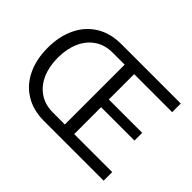

<svg xmlns="http://www.w3.org/2000/svg" viewBox="-135 -966 1232 1232"><g transform="rotate(45 481.5 -350.0)"><path d="M43 -350Q43 -452 80.5 -531.5Q118 -611 189.5 -655.5Q261 -700 360 -700H900V-622H555V-392H858V-322H555V-78H900V0H360Q260 0 188.5 -44.5Q117 -89 80 -168Q43 -247 43 -350ZM469 -79V-622H360Q290 -622 239 -587.5Q188 -553 161 -491.5Q134 -430 134 -350Q134 -270 161 -209Q188 -148 239 -113.5Q290 -79 360 -79Z"/></g></svg>

Font: Be Vietnam
Style: Regular
Weight: 400
Designer: Gabriel Lam
Foundry: TypeRant
Version: Version 4.000